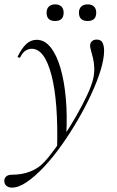

<svg xmlns="http://www.w3.org/2000/svg" viewBox="-74 -577 534 878"><path d="M-19 281Q-35 281 -45.5 272Q-56 263 -54 244Q-48 222 -19 222Q2 222 23.5 218.5Q45 215 65 207Q85 199 101 188Q123 173 152 136.5Q181 100 213 52.5Q245 5 274 -45.5Q303 -96 324 -141Q345 -186 352 -216Q358 -243 357 -267.5Q356 -292 351 -312Q346 -332 342 -346.5Q338 -361 338 -368Q338 -380 346 -388Q354 -396 368 -396Q388 -396 395 -381.5Q402 -367 402 -345Q402 -308 386.5 -257Q371 -206 343.5 -146.5Q316 -87 281 -27Q246 33 206.5 88.5Q167 144 126.5 187Q86 230 48.5 255.5Q11 281 -19 281ZM187 108Q193 -112 161.5 -233Q130 -354 71 -354Q58 -354 44 -346Q30 -338 19 -316Q17 -312 11.5 -313.5Q6 -315 7 -319Q26 -357 46.5 -376Q67 -395 94 -395Q130 -395 157.5 -360.5Q185 -326 202.5 -266Q220 -206 227 -127.5Q234 -49 229 40ZM327 -481Q287 -481 287 -519Q287 -537 297.5 -547Q308 -557 327 -557Q346 -557 356 -547Q366 -537 366 -519Q366 -481 327 -481ZM178 -481Q139 -481 139 -519Q139 -537 149.5 -547Q160 -557 178 -557Q197 -557 207 -547Q217 -537 217 -519Q217 -481 178 -481Z"/></svg>

Font: Cormorant Garamond Light Light
Style: Italic
Weight: 300
Italic angle: -10°
Version: Version 4.001